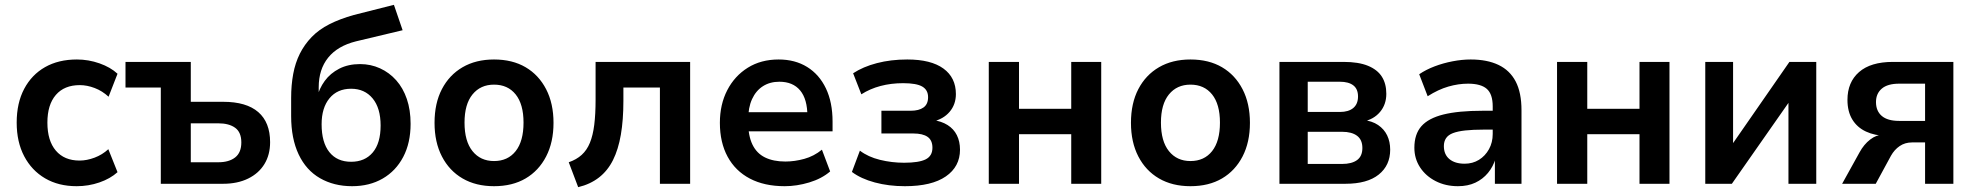

<svg xmlns="http://www.w3.org/2000/svg" viewBox="-20 -760 8172 794"><path d="M297 10Q222 10 166.5 -22.5Q111 -55 80 -114Q49 -173 49 -253Q49 -334 80 -392.5Q111 -451 166.5 -482.5Q222 -514 298 -514Q346 -514 391.5 -498Q437 -482 466 -455L429 -360Q403 -384 371.5 -396Q340 -408 310 -408Q246 -408 211 -367.5Q176 -327 176 -253Q176 -178 211 -137Q246 -96 309 -96Q339 -96 371 -108Q403 -120 428 -143L466 -48Q436 -21 391 -5.5Q346 10 297 10Z M645 0V-398H499V-504H769V-339H903Q999 -339 1048 -296.5Q1097 -254 1097 -172Q1097 -120 1073.5 -81.5Q1050 -43 1006 -21.5Q962 0 903 0ZM769 -89H883Q927 -89 952.5 -109Q978 -129 978 -171Q978 -213 952.5 -231.5Q927 -250 883 -250H769Z M1436 10Q1361 10 1303.5 -23Q1246 -56 1215 -121.5Q1184 -187 1184 -280V-355Q1184 -408 1192.5 -454Q1201 -500 1220 -538Q1239 -576 1269 -607Q1299 -638 1342.5 -660Q1386 -682 1443 -698L1609 -740L1645 -635L1452 -589Q1376 -570 1337 -521.5Q1298 -473 1298 -399V-354H1290Q1300 -394 1323 -425.5Q1346 -457 1383 -476Q1420 -495 1469 -495Q1513 -495 1551.5 -477.5Q1590 -460 1618.5 -428Q1647 -396 1662.5 -350.5Q1678 -305 1678 -248Q1678 -169 1647.5 -111Q1617 -53 1562.5 -21.5Q1508 10 1436 10ZM1432 -91Q1489 -91 1521.5 -129.5Q1554 -168 1554 -241Q1554 -313 1521 -353Q1488 -393 1432 -393Q1375 -393 1342.5 -353.5Q1310 -314 1310 -246Q1310 -171 1342 -131Q1374 -91 1432 -91Z M2023 10Q1948 10 1893 -22Q1838 -54 1807.5 -113Q1777 -172 1777 -252Q1777 -333 1807.5 -391.5Q1838 -450 1893 -482Q1948 -514 2023 -514Q2099 -514 2153.5 -482Q2208 -450 2238.5 -391Q2269 -332 2269 -252Q2269 -172 2238.5 -113Q2208 -54 2153.5 -22Q2099 10 2023 10ZM2023 -94Q2080 -94 2112.5 -135Q2145 -176 2145 -253Q2145 -329 2112.5 -369.5Q2080 -410 2023 -410Q1967 -410 1934 -369.5Q1901 -329 1901 -253Q1901 -176 1934 -135Q1967 -94 2023 -94Z M2371 14 2332 -89Q2364 -100 2385.5 -119.5Q2407 -139 2419.5 -169.5Q2432 -200 2437.5 -244Q2443 -288 2443 -347V-504H2834V0H2709V-398H2558V-343Q2558 -264 2547.5 -203Q2537 -142 2515 -98Q2493 -54 2457 -26Q2421 2 2371 14Z M3225 10Q3141 10 3081 -21.5Q3021 -53 2989 -112Q2957 -171 2957 -252Q2957 -328 2987.5 -387Q3018 -446 3072.5 -480Q3127 -514 3200 -514Q3268 -514 3318 -483Q3368 -452 3395.5 -394.5Q3423 -337 3423 -257V-217H3057V-296H3335L3319 -279Q3319 -350 3289 -386Q3259 -422 3203 -422Q3164 -422 3135 -403.5Q3106 -385 3090 -350Q3074 -315 3074 -265V-255Q3074 -199 3091.5 -162.5Q3109 -126 3143.5 -109Q3178 -92 3228 -92Q3266 -92 3306 -103Q3346 -114 3379 -141L3413 -51Q3378 -21 3326.5 -5.5Q3275 10 3225 10Z M3722 10Q3655 10 3597.5 -5.5Q3540 -21 3503 -49L3536 -137Q3570 -111 3619 -99Q3668 -87 3719 -87Q3780 -87 3808 -101Q3836 -115 3836 -149Q3836 -180 3816 -194Q3796 -208 3757 -208H3625V-302H3746Q3780 -302 3799 -315.5Q3818 -329 3818 -358Q3818 -388 3794 -402Q3770 -416 3715 -416Q3665 -416 3621.5 -404.5Q3578 -393 3542 -370L3508 -457Q3549 -484 3606.5 -499Q3664 -514 3732 -514Q3830 -514 3881.5 -476.5Q3933 -439 3933 -371Q3933 -328 3907 -297.5Q3881 -267 3836 -257V-264Q3873 -259 3898.5 -243Q3924 -227 3937 -201Q3950 -175 3950 -141Q3950 -71 3891.5 -30.5Q3833 10 3722 10Z M4069 0V-504H4194V-310H4410V-504H4534V0H4410V-205H4194V0Z M4903 10Q4828 10 4773 -22Q4718 -54 4687.5 -113Q4657 -172 4657 -252Q4657 -333 4687.5 -391.5Q4718 -450 4773 -482Q4828 -514 4903 -514Q4979 -514 5033.5 -482Q5088 -450 5118.5 -391Q5149 -332 5149 -252Q5149 -172 5118.5 -113Q5088 -54 5033.5 -22Q4979 10 4903 10ZM4903 -94Q4960 -94 4992.5 -135Q5025 -176 5025 -253Q5025 -329 4992.5 -369.5Q4960 -410 4903 -410Q4847 -410 4814 -369.5Q4781 -329 4781 -253Q4781 -176 4814 -135Q4847 -94 4903 -94Z M5271 0V-504H5536Q5598 -504 5637 -488Q5676 -472 5694.5 -443Q5713 -414 5713 -372Q5713 -328 5687 -297Q5661 -266 5616 -257V-264Q5654 -260 5679 -243Q5704 -226 5716.5 -200Q5729 -174 5729 -141Q5729 -76 5681.5 -38Q5634 0 5544 0ZM5388 -82H5530Q5570 -82 5592 -98Q5614 -114 5614 -148Q5614 -182 5592 -198.5Q5570 -215 5530 -215H5388ZM5388 -297H5521Q5557 -297 5576.5 -313.5Q5596 -330 5596 -361Q5596 -392 5576.5 -407Q5557 -422 5521 -422H5388Z M6009 10Q5958 10 5917 -11Q5876 -32 5852.5 -68Q5829 -104 5829 -149Q5829 -205 5858 -238Q5887 -271 5949 -286.5Q6011 -302 6112 -302H6169V-224H6116Q6071 -224 6039.5 -220.5Q6008 -217 5988.5 -209.5Q5969 -202 5960 -188.5Q5951 -175 5951 -156Q5951 -121 5974 -102Q5997 -83 6037 -83Q6070 -83 6096 -99Q6122 -115 6137.5 -143Q6153 -171 6153 -206V-320Q6153 -371 6128.5 -392.5Q6104 -414 6051 -414Q6011 -414 5969.5 -402Q5928 -390 5884 -362L5849 -453Q5877 -472 5912.5 -485.5Q5948 -499 5987 -506.5Q6026 -514 6062 -514Q6130 -514 6177 -491.5Q6224 -469 6248 -423Q6272 -377 6272 -304V0H6162V-105H6165Q6155 -71 6133.5 -45Q6112 -19 6081 -4.5Q6050 10 6009 10Z M6419 0V-504H6544V-310H6760V-504H6884V0H6760V-205H6544V0Z M7032 0V-504H7147V-148H7133L7380 -504H7491V0H7376V-356H7391L7142 0Z M7598 0 7670 -130Q7688 -163 7714 -183Q7740 -203 7767 -203H7781V-198Q7733 -199 7696.5 -216Q7660 -233 7640 -266Q7620 -299 7620 -347Q7620 -420 7668 -462Q7716 -504 7808 -504H8058V0H7941V-171H7887Q7858 -171 7836 -156Q7814 -141 7800 -116L7737 0ZM7834 -260H7941V-414H7834Q7786 -414 7762 -393.5Q7738 -373 7738 -338Q7738 -301 7762 -280.5Q7786 -260 7834 -260Z"/></svg>

Font: Nunitoga
Style: Bold
Weight: 700
Designer: Vernon Adams
Foundry: Vernon Adams
Version: Version 1.0